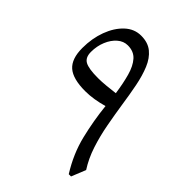

<svg xmlns="http://www.w3.org/2000/svg" viewBox="-216 -863 972 972"><g transform="rotate(45 269.5 -377.5)"><path d="M500 -77.1 468.8 0H452.6Q396.5 -89.4 373.3 -184.8Q350.1 -280.3 340.3 -375.5Q307.6 -366.2 275.9 -361.1Q244.1 -356 213.9 -356Q126 -356 87.6 -389.6Q49.3 -423.3 49.3 -500.5Q49.3 -569.3 70.8 -627.2Q92.3 -685.1 129.9 -720.2Q167.5 -755.4 216.3 -755.4Q265.1 -755.4 295.9 -730.2Q326.7 -705.1 345 -660.9Q363.3 -616.7 374.5 -559.8Q385.7 -502.9 395 -439Q404.3 -377.4 416.3 -313Q428.2 -248.5 448 -187.7Q467.8 -127 500 -77.1ZM331.1 -458.5Q322.3 -520.5 308.8 -568.8Q295.4 -617.2 270.8 -645Q246.1 -672.9 203.1 -672.9Q172.9 -672.9 148.2 -651.4Q123.5 -629.9 108.9 -594.5Q94.2 -559.1 94.2 -517.1Q94.2 -477.1 120.4 -462.9Q146.5 -448.7 212.9 -448.7Q238.8 -448.7 270 -451.7Q301.3 -454.6 331.1 -458.5Z"/></g></svg>

Font: Pinar DS2-Regular
Style: Regular
Weight: 400
Designer: Amin Abedi
Version: Version 2.000